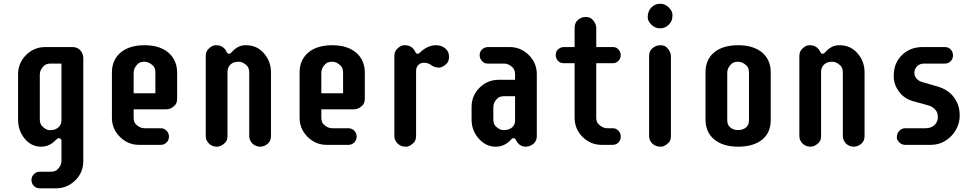

<svg xmlns="http://www.w3.org/2000/svg" viewBox="-20 -771 5198 1022"><path d="M423.3 86.9Q423.3 147 380.9 189Q337.4 231.4 278.3 231.4H191.9Q173.3 231.4 160.4 218.8Q147.5 206.1 147.5 187.5Q147.5 168.9 160.4 156Q173.3 143.1 191.9 143.1H249.5Q273.9 143.1 286.1 130.9Q307.1 109.9 307.1 85.9V-20Q307.1 -29.3 302 -32.5Q296.9 -35.6 292 -35.6Q287.1 -35.6 283.2 -31.2L274.9 -23.4Q241.7 9.8 198.7 9.8Q146.5 9.8 111.3 -33.2Q76.2 -75.2 76.2 -134.8V-376Q76.2 -435.5 118.7 -478Q161.1 -520.5 220.7 -520.5H364.7Q403.3 -520.5 418.9 -484.9Q423.3 -474.1 423.3 -461.9ZM191.9 -136.2Q191.9 -111.8 204.1 -99.6Q225.6 -78.1 243.4 -78.1Q261.2 -78.1 271.5 -81.8Q281.7 -85.4 290 -92.3Q307.1 -106.9 307.1 -130.4V-432.6H249.5Q225.6 -432.6 212.9 -419.9Q191.9 -398.9 191.9 -374.5Z M835.4 0H720.2Q660.6 0 618.2 -42.5Q575.7 -85 575.7 -144.5V-384.3Q575.7 -450.7 620.6 -490.2Q667.5 -530.3 749.5 -530.3Q830.6 -530.3 877.4 -490.2Q922.9 -450.2 922.9 -383.3V-246.6Q922.9 -222.2 910.6 -210Q889.6 -189 864.7 -189H691.4V-145.5Q691.4 -120.6 703.6 -108.9Q725.1 -88.4 749 -88.4H835.4Q854 -88.4 866.7 -75.2Q879.4 -62 879.4 -43.7Q879.4 -25.4 866.7 -12.7Q854 0 835.4 0ZM807.1 -384.3Q807.1 -408.7 794.9 -420.9Q773.4 -442.4 749.5 -442.4Q725.1 -442.4 712.4 -429.7Q691.4 -408.7 691.4 -384.3V-274.4H807.1Z M1092.3 -6.8Q1075.2 -23.9 1075.2 -47.4V-471.7Q1075.2 -495.6 1087.9 -508.8Q1108.4 -530.3 1127.2 -530.3Q1146 -530.3 1155 -526.1Q1164.1 -522 1170.4 -516.6Q1179.7 -508.8 1183.3 -500.7Q1187 -492.7 1189.9 -488.8Q1192.9 -484.9 1199 -484.9Q1205.1 -484.9 1209 -489Q1212.9 -493.2 1221.7 -502Q1251 -530.3 1285.9 -530.3Q1320.8 -530.3 1344.2 -518.8Q1367.7 -507.3 1384.8 -487.3Q1422.4 -444.8 1422.4 -385.7V-47.4Q1422.4 -10.3 1387.7 4.9Q1377 9.8 1365 9.8Q1353 9.8 1342.3 5.4Q1331.5 1 1323.7 -6.8Q1306.6 -23.9 1306.6 -47.4V-384.3Q1306.6 -408.2 1294.9 -420.9Q1273.9 -442.4 1250 -442.4Q1210.9 -442.4 1195.8 -412.1Q1190.9 -402.3 1190.9 -390.1V-47.4Q1190.9 -23.4 1178.5 -11.5Q1166 0.5 1155.5 5.1Q1145 9.8 1133.1 9.8Q1121.1 9.8 1110.6 5.4Q1100.1 1 1092.3 -6.8Z M1834.5 0H1719.2Q1659.7 0 1617.2 -42.5Q1574.7 -85 1574.7 -144.5V-384.3Q1574.7 -450.7 1619.6 -490.2Q1666.5 -530.3 1748.5 -530.3Q1829.6 -530.3 1876.5 -490.2Q1921.9 -450.2 1921.9 -383.3V-246.6Q1921.9 -222.2 1909.7 -210Q1888.7 -189 1863.8 -189H1690.4V-145.5Q1690.4 -120.6 1702.6 -108.9Q1724.1 -88.4 1748 -88.4H1834.5Q1853 -88.4 1865.7 -75.2Q1878.4 -62 1878.4 -43.7Q1878.4 -25.4 1865.7 -12.7Q1853 0 1834.5 0ZM1806.2 -384.3Q1806.2 -408.7 1793.9 -420.9Q1772.5 -442.4 1748.5 -442.4Q1724.1 -442.4 1711.4 -429.7Q1690.4 -408.7 1690.4 -384.3V-274.4H1806.2Z M2300.8 -530.3Q2313 -530.3 2324.7 -526.9Q2336.4 -523.4 2346.7 -516.1Q2370.1 -499 2370.1 -468.8Q2370.1 -444.3 2357.4 -432.1Q2335.4 -411.1 2316.4 -411.1Q2292 -411.1 2272 -426.8Q2256.3 -437 2236.8 -437Q2217.3 -437 2206.1 -424.6Q2194.8 -412.1 2194.8 -393.1V-47.9Q2194.8 -24.4 2182.6 -11.7Q2160.6 9.8 2142.8 9.8Q2125 9.8 2114.5 5.1Q2104 0.5 2096.2 -7.3Q2079.1 -24.4 2079.1 -47.9V-471.7Q2079.1 -495.6 2091.8 -508.8Q2112.3 -530.3 2131.1 -530.3Q2149.9 -530.3 2159.2 -526.1Q2168.5 -522 2174.8 -516.6Q2183.6 -508.8 2187.5 -500.7Q2191.4 -492.7 2194.1 -488.8Q2196.8 -484.9 2202.9 -484.9Q2209 -484.9 2212.9 -488.8L2221.7 -497.1Q2259.8 -530.3 2300.8 -530.3Z M2533.2 -476.1Q2533.2 -505.4 2560.5 -517.1Q2568.4 -520.5 2577.6 -520.5H2692.9Q2752.4 -520.5 2794.9 -478Q2837.4 -435.5 2837.4 -376V-47.4Q2837.4 -10.3 2802.2 4.9Q2791.5 9.8 2778.8 9.8Q2766.1 9.8 2757.1 5.6Q2748 1.5 2741.7 -3.9Q2736.3 -8.8 2731 -17.8Q2725.6 -26.9 2722.7 -31.2Q2719.7 -35.6 2713.4 -35.6Q2707 -35.6 2703.1 -31.2L2695.3 -22.9Q2662.6 9.8 2618.7 9.8Q2566.4 9.8 2528.3 -33.2Q2490.2 -75.7 2490.2 -134.8V-202.1Q2490.2 -261.7 2532.7 -304.2Q2574.7 -346.2 2634.8 -346.2H2721.7V-374.5Q2721.7 -398.9 2709.5 -411.1Q2688 -432.6 2664.1 -432.6H2577.6Q2559.6 -432.6 2549.8 -441.9Q2533.2 -457.5 2533.2 -476.1ZM2606 -135.7Q2606 -110.8 2618.2 -99.1Q2639.6 -78.6 2657.7 -78.6Q2675.8 -78.6 2686.3 -82Q2696.8 -85.4 2704.6 -91.8Q2721.7 -105.5 2721.7 -127.9V-258.8H2664.1Q2639.2 -258.8 2627 -246.6Q2606 -225.6 2606 -201.2Z M3241.2 0H3182.6Q3123 0 3080.6 -42.5Q3038.6 -84.5 3038.6 -144.5V-434.6H2981Q2953.1 -434.6 2941.4 -460.9Q2938 -468.8 2938 -477.5Q2938 -505.4 2964.4 -517.1Q2972.2 -520.5 2981 -520.5H3038.6V-622.1Q3038.6 -660.6 3073.7 -675.8Q3084 -680.7 3096.2 -680.7Q3120.1 -680.7 3132.3 -668Q3153.8 -647 3153.8 -622.1V-520.5H3242.2Q3259.3 -520.5 3268.6 -511.2Q3284.2 -495.6 3284.2 -477.8Q3284.2 -460 3272 -447.3Q3259.8 -434.6 3242.2 -434.6H3153.8V-145.5Q3153.8 -121.1 3166.5 -109.4Q3188 -88.4 3211.4 -88.4H3241.2Q3259.8 -88.4 3272 -75.2Q3284.2 -62 3284.2 -43.7Q3284.2 -25.4 3272 -12.7Q3259.8 0 3241.2 0Z M3435.1 -471.7Q3435.1 -495.6 3447.3 -508.8Q3468.3 -530.3 3493.7 -530.3Q3518.1 -530.3 3529.8 -517.6Q3551.3 -495.6 3551.3 -471.7V-47.4Q3551.3 -23.9 3539.1 -11.7Q3517.6 9.8 3499.5 9.8Q3481.4 9.8 3470.7 5.1Q3460 0.5 3452.1 -6.8Q3435.1 -23.4 3435.1 -47.4ZM3493.7 -751Q3520.5 -751 3540 -731.4Q3559.6 -711.9 3559.6 -691.9Q3559.6 -671.9 3554.2 -660.2Q3548.8 -648.4 3540 -639.6Q3520.5 -620.1 3493.7 -620.1Q3466.8 -620.1 3447.3 -639.6Q3427.7 -659.2 3427.7 -678.7Q3427.7 -711.9 3447.3 -731.4Q3466.8 -751 3493.7 -751Z M3735.4 -386.7Q3735.4 -452.6 3780.3 -491.2Q3827.1 -530.3 3909.2 -530.3Q3990.2 -530.3 4037.1 -491.2Q4082.5 -452.1 4082.5 -385.7V-133.3Q4082.5 -31.2 3982.9 0Q3950.7 9.8 3909.4 9.8Q3868.2 9.8 3835.9 -0.2Q3803.7 -10.3 3781.2 -29.3Q3735.4 -67.4 3735.4 -134.8ZM3966.8 -384.3Q3966.8 -408.7 3954.6 -420.9Q3933.1 -442.4 3909.2 -442.4Q3884.8 -442.4 3872.1 -429.7Q3851.1 -408.7 3851.1 -384.3V-130.4Q3851.1 -105.5 3867.7 -92Q3884.3 -78.6 3908.9 -78.6Q3933.6 -78.6 3950.2 -92Q3966.8 -105.5 3966.8 -130.4Z M4252 -6.8Q4234.9 -23.9 4234.9 -47.4V-471.7Q4234.9 -495.6 4247.6 -508.8Q4268.1 -530.3 4286.9 -530.3Q4305.7 -530.3 4314.7 -526.1Q4323.7 -522 4330.1 -516.6Q4339.4 -508.8 4343 -500.7Q4346.7 -492.7 4349.6 -488.8Q4352.5 -484.9 4358.6 -484.9Q4364.7 -484.9 4368.7 -489Q4372.6 -493.2 4381.3 -502Q4410.6 -530.3 4445.6 -530.3Q4480.5 -530.3 4503.9 -518.8Q4527.3 -507.3 4544.4 -487.3Q4582 -444.8 4582 -385.7V-47.4Q4582 -10.3 4547.4 4.9Q4536.6 9.8 4524.7 9.8Q4512.7 9.8 4502 5.4Q4491.2 1 4483.4 -6.8Q4466.3 -23.9 4466.3 -47.4V-384.3Q4466.3 -408.2 4454.6 -420.9Q4433.6 -442.4 4409.7 -442.4Q4370.6 -442.4 4355.5 -412.1Q4350.6 -402.3 4350.6 -390.1V-47.4Q4350.6 -23.4 4338.1 -11.5Q4325.7 0.5 4315.2 5.1Q4304.7 9.8 4292.7 9.8Q4280.8 9.8 4270.3 5.4Q4259.8 1 4252 -6.8Z M4767.6 -75.2Q4780.8 -88.4 4798.3 -88.4H4906.2Q4936 -88.4 4954.1 -105.2Q4972.2 -122.1 4972.2 -147Q4972.2 -171.9 4958.5 -187.3Q4944.8 -202.6 4924.8 -209L4836.9 -233.4Q4791.5 -247.1 4764.6 -284.2Q4737.3 -321.8 4737.3 -363.8Q4737.3 -405.8 4749.8 -433.1Q4762.2 -460.4 4783.2 -480Q4826.7 -520.5 4890.6 -520.5H5009.8Q5028.3 -520.5 5040.5 -507.6Q5052.7 -494.6 5052.7 -476.1Q5052.7 -457.5 5040.5 -445.1Q5028.3 -432.6 5009.8 -432.6H4899.9Q4875 -432.6 4861.1 -418Q4847.2 -403.3 4847.2 -383.3Q4847.2 -352.1 4881.8 -336.4L4977.5 -308.6Q5054.7 -282.7 5080.1 -210.9Q5088.4 -186.5 5088.4 -154.8Q5088.4 -123 5075.4 -94.2Q5062.5 -65.4 5041 -44.4Q4995.6 0 4934.1 0H4798.3Q4780.3 0 4767.1 -12.7Q4753.9 -25.4 4753.9 -39.1Q4753.9 -52.7 4757.6 -60.8Q4761.2 -68.8 4767.6 -75.2Z"/></svg>

Font: Supermercado
Style: Regular
Weight: 400
Designer: James Grieshaber
Foundry: James Grieshaber
Version: Version 1.002